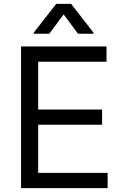

<svg xmlns="http://www.w3.org/2000/svg" viewBox="-20 -966 638 986"><path d="M88.1 0V-727.3H527V-649.1H176.1V-403.4H504.3V-325.3H176.1V-78.1H532.7V0ZM380.7 -792.6 306.8 -892 233 -792.6H153.4V-798.3L268.5 -946H345.2L460.2 -798.3V-792.6Z"/></svg>

Font: InterMG
Style: Regular
Weight: 400
Designer: Rasmus Andersson
Foundry: rsms
Version: Version 3.019;December 26, 2023;FontCreator 15.0.0.2955 64-b